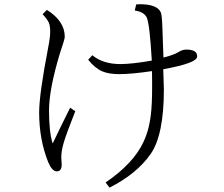

<svg xmlns="http://www.w3.org/2000/svg" viewBox="-20 -817 1040 893"><path d="M686 -535.2Q676.8 -698.7 663.1 -734.4Q650.9 -761.7 606.9 -768.1L613.3 -796.4Q620.1 -797.4 629.9 -797.4Q709 -797.4 727.1 -761.2Q733.4 -749.5 735.4 -685.1Q736.3 -661.6 740.2 -549.3Q787.1 -561 809.1 -574.2Q828.1 -586.4 846.2 -586.4Q871.1 -586.4 884.8 -578.6Q897 -570.8 897 -554.2Q897 -523.4 739.3 -495.1Q742.2 -415.5 742.2 -402.3Q742.2 -188 680.2 -100.1Q615.7 -8.3 489.3 55.7L471.2 31.7Q602.1 -57.6 647.9 -158.2Q677.2 -219.7 684.1 -309.1Q689 -364.7 687 -486.3Q590.8 -472.2 535.2 -472.2Q484.9 -472.2 455.1 -485.4Q420.9 -500.5 390.1 -539.1L409.2 -560.1Q459.5 -519 539.1 -519Q593.8 -519 686 -535.2ZM306.2 -315.9 330.1 -299.8Q288.1 -193.4 276.9 -155.3Q264.6 -113.8 265.1 -85Q265.1 -71.8 266.1 -65.9Q271.5 -20 244.1 -20Q222.2 -20 204.1 -63Q162.1 -168 162.1 -293.9Q162.1 -377.9 204.1 -596.2Q213.4 -642.1 213.4 -669.9Q213.4 -697.3 207 -711.9Q199.7 -727.5 178.2 -751L198.2 -771Q281.2 -718.8 281.2 -646Q281.2 -635.3 264.2 -585.9Q261.2 -578.6 258.3 -567.9Q208 -400.9 208 -303.2Q208 -201.2 225.1 -149.9Q265.1 -233.9 306.2 -315.9Z"/></svg>

Font: I.Ming
Style: Regular
Weight: 400
Designer: Ichiten Fonts Project
Version: Version 6.11; Dec 27, 2019